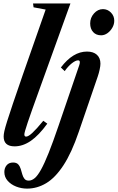

<svg xmlns="http://www.w3.org/2000/svg" viewBox="-20 -831 677 1104"><path d="M64 10.5Q1 10.5 1 -46Q1 -58.5 5.2 -77.8Q9.5 -97 21 -133.8Q32.5 -170.5 54.2 -235Q76 -299.5 111.5 -402L242.5 -776L173 -789L170 -811H385L203.5 -308Q158 -182.5 139 -125.8Q120 -69 120 -58.5Q120 -45.5 130 -45.5Q143 -45.5 166.2 -67Q189.5 -88.5 229 -136.5L252 -120Q203.5 -53 157.5 -21.2Q111.5 10.5 64 10.5ZM561.5 -628Q532.5 -628 515.5 -646.8Q498.5 -665.5 498.5 -696.5Q498.5 -729 520.5 -753.8Q542.5 -778.5 572 -778.5Q598.5 -778.5 617.8 -759Q637 -739.5 637 -712Q637 -691 626 -671.8Q615 -652.5 597.8 -640.2Q580.5 -628 561.5 -628ZM136 253.5Q103 253.5 73 241.8Q43 230 24 208.5Q5 187 5 158Q5 135.5 18 119.5Q31 103.5 55 103.5Q75 103.5 84.8 114.2Q94.5 125 99.2 140.5Q104 156 108.2 171.5Q112.5 187 121 197.5Q129.5 208 146.5 207.5Q163.5 207 180.2 192.8Q197 178.5 216.2 143.8Q235.5 109 260 47.8Q284.5 -13.5 316.5 -107.5L435.5 -455.5Q438 -462.5 438.5 -466.8Q439 -471 439 -474Q439 -484 429 -484Q414.5 -484 392.8 -466.8Q371 -449.5 352 -422L330 -443Q399.5 -534.5 480 -534.5Q517 -534.5 537.2 -516Q557.5 -497.5 557.5 -465Q557.5 -452 553.2 -431.8Q549 -411.5 542 -391L433 -73Q392 47.5 345 119.2Q298 191 245.8 222.2Q193.5 253.5 136 253.5Z"/></svg>

Font: Libre Caslon Condensed Bold
Style: Italic
Weight: 700
Italic angle: -22.583°
Designer: Pablo Impallari, Rodrigo Fuenzalida, Katja Schimmel, Ertekin Erdin
Foundry: Pablo Impallari, Rodrigo Fuenzalida
Version: Version 2.000; ttfautohint (v1.8.4.7-5d5b);gftools[0.9.33]